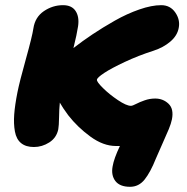

<svg xmlns="http://www.w3.org/2000/svg" viewBox="-20 -553 717 735"><path d="M109.9 9.8Q79.1 9.8 60.8 -5.1Q42.5 -20 37.1 -49.6Q31.7 -79.1 34.4 -115Q37.1 -150.9 46.9 -200.2Q54.7 -239.7 79.1 -327.1Q103.5 -414.6 107.9 -444.8Q114.3 -487.3 147.9 -510.3Q181.6 -533.2 221.2 -533.2Q254.9 -533.2 269.5 -510.7Q284.2 -488.3 278.8 -452.1Q274.4 -422.4 261.2 -369.1Q295.9 -396 334.2 -421.6Q372.6 -447.3 419.4 -473.9Q466.3 -500.5 513.4 -516.8Q560.5 -533.2 597.2 -533.2Q631.8 -533.2 651.1 -505.1Q670.4 -477.1 664.1 -445.8Q658.7 -416.5 632.1 -393.8Q605.5 -371.1 567.9 -358.9Q509.8 -340.3 457.8 -315.9Q405.8 -291.5 378.9 -273.7Q352.1 -255.9 351.1 -248Q349.6 -240.2 374 -216.1Q398.4 -191.9 431.2 -169.9Q463.9 -147.9 481 -147.9Q487.3 -147.9 500.7 -155Q514.2 -162.1 533.7 -168.9Q553.2 -175.8 574.2 -175.8Q604 -175.8 625 -156Q646 -136.2 638.2 -96.2Q634.8 -79.6 626.2 -58.8Q617.7 -38.1 602.5 -4.6Q587.4 28.8 577.1 53.2Q555.7 106.9 533.4 134.5Q511.2 162.1 478 162.1Q438.5 162.1 421.6 139.9Q404.8 117.7 411.1 84Q416 54.2 439 5.9H423.8Q375.5 5.9 326.2 -30Q276.9 -65.9 241.2 -111.8Q218.8 -142.1 209 -160.2Q206.5 -135.7 206.1 -103.5Q205.6 -71.3 203.1 -58.1Q196.3 -25.4 168.7 -7.8Q141.1 9.8 109.9 9.8Z"/></svg>

Font: Shantell Sans Normal
Style: Italic
Weight: 800
Italic angle: -11.31°
Designer: Stephen Nixon, Anya Danilova, Shantell Martin
Foundry: Arrow Type
Version: Version 1.006;[559af2be0]